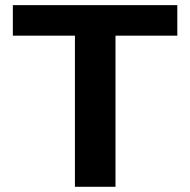

<svg xmlns="http://www.w3.org/2000/svg" viewBox="-20 -717 730 737"><path d="M423.3 -580.1V0H267.6V-580.1H29.3V-697.3H660.6V-580.1Z"/></svg>

Font: Lunasima
Style: Bold
Weight: 700
Designer: The DocRepair Project, Monotype Design Team
Foundry: Google
Version: Version 2.009